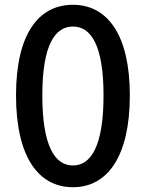

<svg xmlns="http://www.w3.org/2000/svg" viewBox="-20 -770 610 803"><path d="M285 13C429 13 523 -115 523 -371C523 -625 429 -750 285 -750C140 -750 47 -626 47 -371C47 -115 140 13 285 13ZM285 -78C210 -78 157 -158 157 -371C157 -582 210 -659 285 -659C360 -659 413 -582 413 -371C413 -158 360 -78 285 -78Z"/></svg>

Font: Genne Gothic Medium
Style: Regular
Weight: 500
Designer: Ryoko NISHIZUKA (kana & ideographs); Paul D. Hunt (Latin, Greek & Cyrillic); Wenlong ZHANG (bopomofo); Sandoll Communica
Foundry: Adobe Systems Incorporated
Version: Version 1.004;PS 1.004;hotconv 16.6.51;makeotf.lib2.5.65220